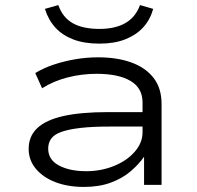

<svg xmlns="http://www.w3.org/2000/svg" viewBox="-20 -729 776 757"><path d="M311 8Q247 8 198 -11Q149 -30 121 -64Q93 -98 93 -142Q93 -192 127 -224Q161 -256 230 -271.5Q299 -287 406 -287H558V-230H411Q343 -230 296.5 -224.5Q250 -219 222 -209Q194 -199 182 -182.5Q170 -166 170 -143Q170 -99 212.5 -76.5Q255 -54 320 -54Q378 -54 429 -74.5Q480 -95 511 -130.5Q542 -166 542 -207V-325Q542 -382 494.5 -410Q447 -438 361 -438Q303 -438 247.5 -424Q192 -410 146 -381L119 -441Q152 -461 192.5 -474.5Q233 -488 277.5 -495.5Q322 -503 367 -503Q441 -503 497 -483Q553 -463 585 -422.5Q617 -382 617 -319V0H548V-110V-111Q528 -82 495.5 -54Q463 -26 417 -9Q371 8 311 8ZM372 -557Q312 -557 269 -573.5Q226 -590 198.5 -620Q171 -650 157 -694L210 -709Q227 -660 267 -637.5Q307 -615 372 -615Q435 -615 475 -638.5Q515 -662 532 -709L584 -694Q572 -651 544.5 -621Q517 -591 474 -574Q431 -557 372 -557Z"/></svg>

Font: Nunito Sans 7pt Expanded Light
Style: Regular
Weight: 300
Width: 7
Designer: Vernon Adams
Foundry: Vernon Adams
Version: Version 3.101;gftools[0.9.27]